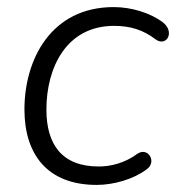

<svg xmlns="http://www.w3.org/2000/svg" viewBox="-20 -514 499 542"><path d="M253 8C301 8 357 -8 394 -36C424 -57 398 -100 368 -80C333 -54 293 -44 259 -44C154 -44 111 -107 111 -205C111 -321 166 -441 302 -441C347 -441 384 -430 419 -403C451 -380 476 -426 437 -453C404 -477 352 -494 301 -494C124 -494 49 -346 49 -205C49 -78 114 8 253 8Z"/></svg>

Font: SN Pro Light
Style: Italic
Weight: 300
Italic angle: -8.99998°
Designer: Tobias Whetton
Foundry: Supernotes
Version: Version 1.001;Glyphs 3.2 (3249)